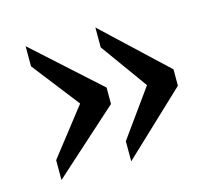

<svg xmlns="http://www.w3.org/2000/svg" viewBox="-76 -600 733 657"><g transform="rotate(-15 290.5 -271.0)"><path d="M65.4 -34.2V-104.5L194.8 -270.5L65.4 -437V-508.3L296.4 -299.8V-241.7ZM312.5 -34.2V-105.5L432.1 -272L312.5 -438V-508.3L533.7 -300.8V-242.7Z"/></g></svg>

Font: Gelasio
Style: Regular
Weight: 400
Designer: Eben Sorkin
Foundry: Eben Sorkin
Version: Version 1.008